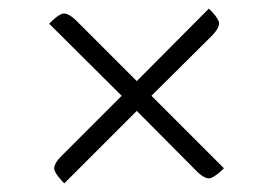

<svg xmlns="http://www.w3.org/2000/svg" viewBox="-20 -581 640 445"><path d="M94 -526Q110 -543 122.5 -548.5Q135 -554 156 -534L297 -393L464 -561Q481 -545 486.5 -532.5Q492 -520 472 -499L331 -359L499 -191Q483 -175 470.5 -169Q458 -163 437 -183L297 -324L129 -156Q113 -172 107 -184.5Q101 -197 121 -218L262 -359Z"/></svg>

Font: Diphylleia
Style: Regular
Weight: 400
Designer: Minha Hyung
Foundry: JAMO
Version: Version 1.000; ttfautohint (v1.8.4.7-5d5b);gftools[0.9.28]